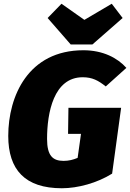

<svg xmlns="http://www.w3.org/2000/svg" viewBox="-20 -984 694 1024"><path d="M576 -964 430 -878 308 -964 234 -888 357 -747H473L634 -888ZM425 -716C131 -716 24 -472 24 -259C24 -79 113 20 310 20C395 20 498 -8 578 -58L626 -409H345L343 -270H412L394 -142C370 -132 347 -126 319 -126C261 -126 231 -154 231 -243C231 -382 266 -572 421 -572C472 -572 504 -555 544 -523L654 -622C607 -675 529 -716 425 -716Z"/></svg>

Font: Fira Sans Heavy
Style: Italic
Weight: 900
Italic angle: -8°
Designer: bBox Type GmbH & Carrois Corporate GbR & Edenspiekermann AG
Foundry: bBox Type GmbH & Carrois Corporate GbR & Edenspiekermann AG
Version: Version 4.301;PS 004.301;hotconv 1.0.88;makeotf.lib2.5.64775